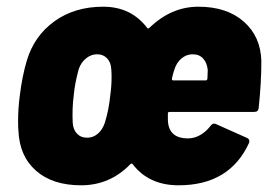

<svg xmlns="http://www.w3.org/2000/svg" viewBox="-20 -545 806 573"><path d="M608 -169Q615 -179 624 -175L718 -133Q727 -128 723 -118Q665 8 513 8Q424 8 376 -55Q373 -59 369 -55Q308 8 222 8Q137 8 87.5 -35.5Q38 -79 35 -155Q34 -164 34 -184Q34 -221 39 -259Q46 -317 60 -364Q82 -438 142.5 -481.5Q203 -525 288 -525Q371 -525 419 -462Q422 -458 426 -462Q491 -525 572 -525Q657 -525 707.5 -480.5Q758 -436 760 -363Q760 -298 752 -223Q751 -211 739 -211H486Q481 -211 481 -206V-190Q481 -132 541 -132Q560 -132 577.5 -142Q595 -152 608 -169ZM309 -260Q313 -287 313 -315Q313 -331 312 -339Q311 -359 299.5 -371Q288 -383 270 -383Q252 -383 237 -371Q222 -359 215 -339Q203 -295 200 -260Q195 -222 197 -179Q198 -159 209.5 -146.5Q221 -134 240 -134Q258 -134 272 -146Q286 -158 293 -179Q305 -218 309 -260ZM500 -336Q497 -328 493 -310Q493 -305 497 -305H594Q598 -305 599 -310L600 -336Q598 -357 586.5 -370Q575 -383 555 -383Q536 -383 521 -370Q506 -357 500 -336Z"/></svg>

Font: Barlow Semi Condensed ExtraBold
Style: Italic
Weight: 800
Width: 4
Italic angle: -7°
Designer: Jeremy Tribby
Foundry: Tribby Type
Version: Version 1.408